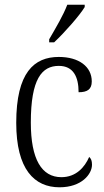

<svg xmlns="http://www.w3.org/2000/svg" viewBox="-20 -786 444 816"><path d="M189 -619V-606H210C255 -648 319 -721 340 -756V-766H266C249 -721 218 -669 189 -619ZM233 10C327 10 371 -46 371 -86C371 -103 367 -112 359 -119C340 -75 303 -33 241 -33C157 -33 111 -109 111 -265C111 -451 158 -506 230 -506C292 -506 314 -459 314 -394C351 -394 370 -406 370 -440C370 -503 315 -544 230 -544C125 -544 49 -478 49 -264C49 -66 126 10 233 10Z"/></svg>

Font: Noto Serif Myanmar Condensed Light
Style: Regular
Weight: 300
Width: 3
Designer: Ben Mitchell and the Monotype Design Team
Foundry: Monotype Imaging Inc.
Version: Version 2.106